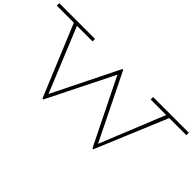

<svg xmlns="http://www.w3.org/2000/svg" viewBox="-46 -1182 1691 1691"><g transform="rotate(45 799.5 -336.5)"><path d="M1606 -655H1393L1114 13H1104L800 -603L493 13H482L205 -655H-7V-686H438V-655H244L491 -53L796 -669H806L1110 -51L1355 -655H1162V-686H1606Z"/></g></svg>

Font: BioRhyme Expanded ExtraLight
Style: Regular
Weight: 275
Width: 7
Designer: Aoife Mooney
Foundry: Aoife Mooney Type
Version: Version 1.001